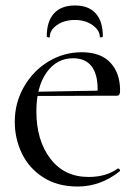

<svg xmlns="http://www.w3.org/2000/svg" viewBox="-20 -670 484 702"><path d="M34 -225Q34 -294 67.5 -352.5Q101 -411 157 -445Q213 -479 279 -479Q348 -479 383.5 -441Q419 -403 419 -340Q419 -329 416.5 -324.5Q414 -320 407 -320H336Q337 -328 337 -344Q337 -399 314.5 -428Q292 -457 247 -457Q187 -457 150 -404.5Q113 -352 113 -263Q113 -157 164 -90Q215 -23 304 -23Q368 -23 411 -54H412Q415 -54 417.5 -50.5Q420 -47 418 -44Q348 12 264 12Q190 12 138 -21.5Q86 -55 60 -109Q34 -163 34 -225ZM82 -334 364 -339V-320L83 -319ZM158 -533Q156 -533 153.5 -534.5Q151 -536 151 -537Q151 -592 177.5 -621Q204 -650 254 -650Q304 -650 330 -621Q356 -592 356 -537Q356 -534 350.5 -533.5Q345 -533 345 -535Q345 -559 318.5 -578Q292 -597 254 -597Q215 -597 188.5 -578.5Q162 -560 162 -535Q162 -533 158 -533Z"/></svg>

Font: Cormorant Unicase Medium
Style: Regular
Weight: 500
Designer: Christian Thalmann (Catharsis Fonts)
Foundry: Catharsis Fonts
Version: Version 4.000